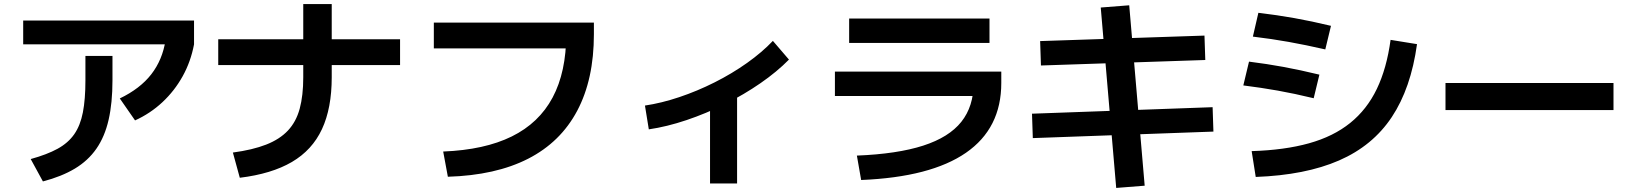

<svg xmlns="http://www.w3.org/2000/svg" viewBox="-20 -835 8040 944"><path d="M131 -53Q211 -75 263 -103.5Q315 -132 345 -175Q375 -218 387.5 -282.5Q400 -347 400 -440V-560H533V-440Q533 -329 514 -246Q495 -163 454 -104Q413 -45 348 -6Q283 33 191 57ZM94 -617V-734H934V-617ZM569 -351Q669 -399 724 -470Q779 -541 794 -638L934 -617Q918 -532 878 -460Q838 -388 778.5 -332.5Q719 -277 644 -243Z M1125 -85Q1222 -98 1288.5 -124Q1355 -150 1395.5 -193Q1436 -236 1453.5 -300.5Q1471 -365 1471 -455V-815H1611V-455Q1611 -303 1563 -200Q1515 -97 1415 -38.5Q1315 20 1159 39ZM1053 -515V-642H1947V-515Z M2159 -90Q2362 -98 2496 -164Q2630 -230 2697 -355.5Q2764 -481 2764 -667L2830 -597H2113V-724H2900V-667Q2900 -445 2818 -290.5Q2736 -136 2576.5 -54.5Q2417 27 2182 34Z M3151 -316Q3232 -328 3320 -357.5Q3408 -387 3493.5 -430Q3579 -473 3653 -525.5Q3727 -578 3780 -634L3859 -542Q3800 -482 3719 -426Q3638 -370 3545 -323.5Q3452 -277 3355.5 -244.5Q3259 -212 3170 -199ZM3471 67V-393H3604V67Z M4193 -70Q4392 -78 4519 -119Q4646 -160 4706.5 -236Q4767 -312 4767 -427L4830 -363H4085V-483H4903V-427Q4903 -204 4729.5 -84Q4556 36 4214 50ZM4155 -624V-744H4845V-624Z M5468 89 5392 -798 5532 -809 5608 78ZM5058 -156 5054 -276 5942 -308 5946 -188ZM5098 -513 5094 -633 5902 -660 5906 -540Z M6134 -92Q6296 -97 6416 -130.5Q6536 -164 6618.5 -230.5Q6701 -297 6749.5 -398Q6798 -499 6817 -639L6947 -618Q6917 -401 6823 -259.5Q6729 -118 6563.5 -46Q6398 26 6154 35ZM6439 -352Q6344 -375 6262.5 -389.5Q6181 -404 6093 -415L6121 -532Q6209 -521 6290.5 -506Q6372 -491 6467 -468ZM6496 -592Q6400 -614 6316 -629Q6232 -644 6140 -655L6167 -772Q6260 -761 6344 -746Q6428 -731 6524 -708Z M7087 -294V-427H7913V-294Z"/></svg>

Font: M PLUS 1 Thin
Style: Bold
Weight: 700
Version: Version 1.001